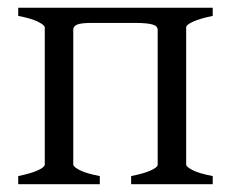

<svg xmlns="http://www.w3.org/2000/svg" viewBox="-20 -474 593 494"><path d="M317.4 0V-21Q349.6 -27.3 367.2 -35.2Q384.8 -43 385.7 -49.8V-398.4Q385.3 -402.3 382.8 -405.3Q380.4 -408.2 374 -410.4Q367.7 -412.6 356.4 -413.8Q345.2 -415 327.6 -415H211.9Q186.5 -414.6 177.7 -410.4Q168.9 -406.2 168.5 -398.4V-50.8Q168.5 -44.9 184.8 -36.4Q201.2 -27.8 236.8 -21V0H26.9V-21Q60.1 -27.8 77.6 -35.9Q95.2 -43.9 95.2 -50.8V-403.8Q94.2 -409.7 77.9 -418Q61.5 -426.3 26.9 -433.1V-454.1H527.3V-433.1Q494.1 -426.3 476.6 -418.2Q459 -410.2 459 -403.3V-50.8Q459 -44.9 475.3 -36.4Q491.7 -27.8 527.3 -21V0Z"/></svg>

Font: Akkhara
Style: Regular
Weight: 400
Designer: J. Victor Gaultney
Version: Version 1.00 June 13, 2006, initial release